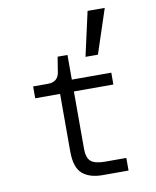

<svg xmlns="http://www.w3.org/2000/svg" viewBox="-90 -889 780 958"><g transform="rotate(-10 300.0 -410.0)"><path d="M351 0Q286 0 249.5 -31.5Q213 -63 213 -145V-436H87V-496H162Q214 -496 221 -546L233 -621H283V-496H483V-436H283V-145Q283 -100 303.5 -82Q324 -64 375 -64H483V0ZM370 -596 420 -820H507L433 -596Z"/></g></svg>

Font: DM Mono Light
Style: Regular
Weight: 300
Designer: Colophon Foundry
Foundry: Colophon Foundry
Version: Version 1.000; ttfautohint (v1.8.2.53-6de2)